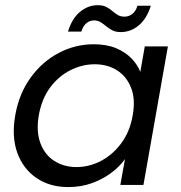

<svg xmlns="http://www.w3.org/2000/svg" viewBox="-20 -732 716 760"><path d="M40.4 -276Q55.4 -361.3 101 -424.4Q146.6 -487.6 212.1 -522.2Q277.6 -556.8 350.9 -556.8Q402.3 -556.8 439.1 -541.4Q475.9 -525.9 500 -501.3Q524.1 -476.6 535.4 -447.5L553.1 -548.3H644.6L547.8 0H456.3L474.7 -102.3Q453.5 -72.4 419.9 -47.4Q386.3 -22.4 343.4 -6.9Q300.5 8.5 249.8 8.5Q177.4 8.5 124.6 -27.3Q71.9 -63 48.6 -126.9Q25.4 -190.8 40.4 -276ZM505.1 -274.5Q516.8 -338.2 499.1 -383.8Q481.4 -429.5 443.3 -453.6Q405.3 -477.6 355.4 -477.6Q305.6 -477.6 258.8 -454.2Q212 -430.7 178.7 -386Q145.4 -341.2 133.6 -276Q122.6 -211.9 139.9 -165.5Q157.1 -119.1 195.2 -94.9Q233.2 -70.7 283 -70.7Q332.9 -70.7 379.4 -94.9Q425.9 -119.1 460 -165Q494.1 -210.9 505.1 -274.5ZM249.1 -607Q264.9 -658.9 296.8 -685.2Q328.6 -711.5 367.2 -711.5Q387 -711.5 400.3 -704.8Q413.7 -698.1 424.2 -688.8Q434.8 -679.6 446 -672.8Q457.3 -666.1 473 -666.1Q489.8 -666.1 503.5 -676.6Q517.2 -687.1 524.2 -709.3H577Q561.2 -658.1 529.3 -631.6Q497.5 -605 457.9 -605Q438.2 -605 424.5 -612.1Q410.9 -619.3 400.3 -628.1Q389.6 -637 378.4 -644.1Q367.1 -651.2 351.9 -651.2Q335.6 -651.2 322.4 -640.5Q309.1 -629.8 301.9 -607Z"/></svg>

Font: Poppins Variable
Style: Italic
Weight: 100
Italic angle: -10°
Designer: Jonny Pinhorn
Foundry: Indian Type Foundry
Version: Version 6.000